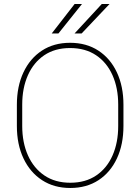

<svg xmlns="http://www.w3.org/2000/svg" viewBox="-20 -936 706 966"><path d="M601.1 -408.7V-302.2Q601.1 -209.5 568.4 -139.2Q535.6 -68.8 475.6 -29.5Q415.5 9.8 333.5 9.8Q252 9.8 191.7 -29.5Q131.3 -68.8 98.1 -139.2Q64.9 -209.5 64.9 -302.2V-408.7Q64.9 -501.5 97.9 -571.8Q130.9 -642.1 190.9 -681.4Q251 -720.7 332.5 -720.7Q414.6 -720.7 474.9 -681.4Q535.2 -642.1 568.1 -571.8Q601.1 -501.5 601.1 -408.7ZM574.7 -302.2V-409.7Q574.7 -493.2 546.1 -557.4Q517.6 -621.6 463.4 -658Q409.2 -694.3 332.5 -694.3Q256.3 -694.3 202.6 -658Q148.9 -621.6 120.4 -557.4Q91.8 -493.2 91.8 -409.7V-302.2Q91.8 -218.8 120.6 -154.3Q149.4 -89.8 203.4 -53.2Q257.3 -16.6 333.5 -16.6Q410.2 -16.6 464.1 -53.2Q518.1 -89.8 546.4 -154.3Q574.7 -218.8 574.7 -302.2ZM355 -767.6 492.2 -916H531.2L390.6 -767.6ZM240.2 -767.6 355.5 -916H392.6L273.9 -767.6Z"/></svg>

Font: Vazirmatn UI Thin
Style: Regular
Weight: 100
Designer: Saber Rastikerdar
Foundry: Saber Rastikerdar
Version: Version 33.003